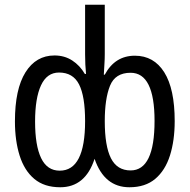

<svg xmlns="http://www.w3.org/2000/svg" viewBox="-20 -780 800 810"><path d="M234 10Q167 10 125 -25Q83 -60 63 -123Q43 -186 43 -268Q43 -404 87.5 -475Q132 -546 210 -546Q252 -546 284.5 -525Q317 -504 338 -468H343Q341 -487 340 -508Q339 -529 339 -550V-760H422V-552Q422 -531 420.5 -508.5Q419 -486 418 -465H422Q465 -545 549 -545Q629 -545 673 -475Q717 -405 717 -269Q717 -187 697 -124Q677 -61 635 -25.5Q593 10 526 10Q420 10 379 -110Q340 10 234 10ZM232 -60Q339 -60 339 -269Q339 -374 313.5 -424Q288 -474 229 -474Q178 -474 153 -420Q128 -366 128 -267Q128 -166 153.5 -113Q179 -60 232 -60ZM531 -61Q632 -61 632 -270Q632 -473 531 -473Q466 -473 444 -418Q422 -363 422 -269Q422 -164 448 -112.5Q474 -61 531 -61Z"/></svg>

Font: Avrile Sans Condensed
Style: Regular
Weight: 400
Width: 3
Designer: Monotype Design Team
Foundry: Monotype Imaging Inc.
Version: Version 2.001;September 10, 2019;FontCreator 11.5.0.2425 64-